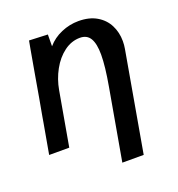

<svg xmlns="http://www.w3.org/2000/svg" viewBox="-130 -667 860 929"><g transform="rotate(-20 300.0 -202.0)"><path d="M424.5 -370.5Q424.5 -426.5 408 -454.2Q391.5 -482 355.5 -482Q311.5 -482 273.5 -453.8Q235.5 -425.5 209.8 -378.8Q184 -332 174.5 -278L125.5 0H22L49.5 -155L54.5 -184.5L71 -276Q81.5 -338 92.5 -400Q103.5 -462 113 -516Q117.5 -539 120 -554L215.5 -550L215 -489.5Q244 -523.5 287.2 -542Q330.5 -560.5 376 -560.5Q431.5 -560.5 469.5 -538.2Q507.5 -516 526.5 -478.5Q545.5 -441 545.5 -396Q545.5 -375.5 542 -356.5L452 156H342L406.5 -210Q424.5 -311 424.5 -370.5Z"/></g></svg>

Font: JuliaMono SemiBoldItalic
Style: Regular
Weight: 600
Italic angle: -9°
Monospace: yes
Designer: cormullion
Foundry: corm
Version: Version 0.049; ttfautohint (v1.8.4)